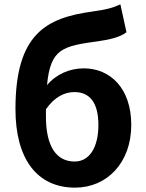

<svg xmlns="http://www.w3.org/2000/svg" viewBox="-20 -848 671 882"><path d="M191 -346C232 -405 279 -425 322 -425C391 -425 432 -378 432 -274C432 -171 391 -106 323 -106C239 -106 191 -175 191 -313ZM533 -828C498 -812 470 -804 404 -795C194 -766 51 -694 51 -347C51 -118 150 14 325 14C471 14 583 -100 583 -274C583 -443 486 -534 365 -534C300 -534 238 -507 196 -457C212 -627 269 -636 434 -659C483 -666 532 -677 561 -700Z"/></svg>

Font: Noto Sans KR Bold
Style: Regular
Weight: 700
Designer: Ryoko NISHIZUKA  (kana & ideographs); Paul D. Hunt (Latin, Greek & Cyrillic); Wenlong ZHANG  (bopomofo); Sandoll Communi
Foundry: Adobe Systems Incorporated
Version: Version 1.004;PS 1.004;hotconv 1.0.82;makeotf.lib2.5.63406